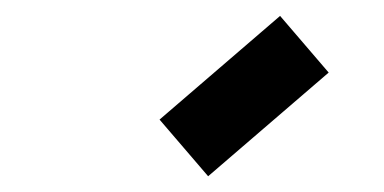

<svg xmlns="http://www.w3.org/2000/svg" viewBox="-20 -866 490 245"><path d="M245.6 -641.1 183.6 -713.4 337.4 -845.7 399.4 -773.4Z"/></svg>

Font: Anka/Coder Narrow
Style: Italic
Weight: 400
Width: 3
Italic angle: -12°
Monospace: yes
Version: Version 001.100